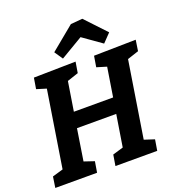

<svg xmlns="http://www.w3.org/2000/svg" viewBox="-164 -1076 1121 1209"><g transform="rotate(-20 396.5 -471.5)"><path d="M-1 0 10 -73 82 -94 163 -606 98 -626 110 -699 391 -704 379 -631 304 -606 273 -411H536L567 -606L501 -626L513 -699L794 -704L783 -631L707 -606L626 -95L694 -73L682 0H402L414 -73L485 -94L519 -307H256L223 -96L291 -73L279 0ZM323 -749 285 -805 444 -936 523 -943 653 -805 599 -749 473 -838Z"/></g></svg>

Font: Bitter
Style: Bold Italic
Weight: 700
Italic angle: -9°
Designer: Sol Matas, and Bitter project Authors
Foundry: Sol Matas
Version: Version 2.001